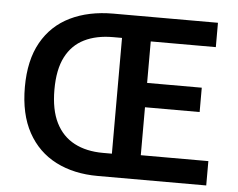

<svg xmlns="http://www.w3.org/2000/svg" viewBox="-49 -712 956 770"><g transform="rotate(5 429.5 -327.0)"><path d="M371 0Q275 0 202.5 -37Q130 -74 89.5 -147.5Q49 -221 49 -330Q49 -438 89.5 -510Q130 -582 204 -618Q278 -654 377 -654H798V-556H536V-389H756V-291H536V-98H808V0ZM384 -94H420V-560H384Q317 -560 268.5 -536Q220 -512 194 -461.5Q168 -411 168 -330Q168 -249 194 -197Q220 -145 268.5 -119.5Q317 -94 384 -94Z"/></g></svg>

Font: Source Sans 3 ExtraLight SemiBold
Style: Regular
Weight: 600
Version: Version 3.052;hotconv 1.1.0;makeotfexe 2.6.0